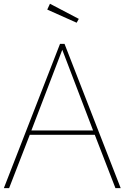

<svg xmlns="http://www.w3.org/2000/svg" viewBox="-20 -978 647 998"><path d="M0 0 292 -750H315.4L607.4 0H580.1L472.7 -277.3H134.8L27.3 0ZM303.7 -719.2 143.1 -299.8H463.9ZM225.6 -928.2 239.7 -958.5 389.6 -879.9 378.4 -859.9Z"/></svg>

Font: Spartan MB Thin
Style: Regular
Weight: 100
Designer: Matt Bailey, Mirko Velimirovic
Foundry: Matt Bailey
Version: Version 1.005